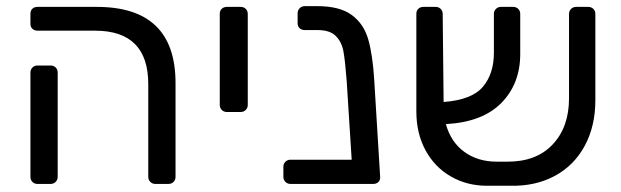

<svg xmlns="http://www.w3.org/2000/svg" viewBox="-20 -593 2001 619"><path d="M78.1 -22.9V-358.9Q78.1 -368.7 84.5 -375.2Q90.8 -381.8 101.1 -381.8H143.1Q152.8 -381.8 159.4 -375.5Q166 -369.1 166 -358.9V-22.9Q166 -13.2 159.4 -6.6Q152.8 0 143.1 0H101.1Q90.8 0 84.5 -6.6Q78.1 -13.2 78.1 -22.9ZM78.1 -516.1V-547.9Q78.1 -559.1 84.5 -564.9Q90.8 -570.8 101.1 -570.8H292Q545.9 -570.8 545.9 -325.2V-22.9Q545.9 -13.2 539.6 -6.6Q533.2 0 522.9 0H481Q471.2 0 464.6 -6.6Q458 -13.2 458 -22.9V-321.8Q458 -493.7 287.1 -494.1H101.1Q91.3 -494.1 84.7 -500Q78.1 -505.9 78.1 -516.1Z M688.5 -254.9V-547.9Q688.5 -559.1 695.1 -564.9Q701.7 -570.8 711.9 -570.8H755.9Q765.6 -570.8 772.2 -564.5Q778.8 -558.1 778.8 -547.9V-254.9Q778.8 -245.1 772.2 -238.5Q765.6 -231.9 755.9 -231.9H711.9Q701.7 -231.9 695.1 -238.5Q688.5 -245.1 688.5 -254.9Z M893.6 -22.9V-55.2Q893.6 -64.9 900.1 -71.5Q906.7 -78.1 916.5 -78.1H1113.8L1097.7 -332Q1092.8 -397 1087.2 -427.5Q1081.5 -458 1062.5 -477.1Q1043.5 -496.1 1003.4 -496.1H962.4Q952.6 -496.1 946 -502Q939.5 -507.8 939.5 -518.1V-549.8Q939.5 -559.6 946 -566.4Q952.6 -573.2 962.4 -573.2H1003.4Q1075.2 -573.2 1114 -544.7Q1152.8 -516.1 1167.2 -466.1Q1181.6 -416 1186.5 -335L1205.6 -22.9V-20Q1205.6 -11.2 1199.2 -5.6Q1192.9 0 1183.6 0H916.5Q906.7 0 900.1 -6.6Q893.6 -13.2 893.6 -22.9Z M1322.3 -233.9V-547.9Q1322.3 -559.1 1328.9 -564.9Q1335.4 -570.8 1345.2 -570.8H1384.3Q1394 -570.8 1400.6 -564.5Q1407.2 -558.1 1407.2 -547.9L1410.2 -264.2Q1501 -271 1536.6 -313Q1572.3 -355 1572.3 -422.9V-547.9Q1572.3 -557.6 1578.9 -564.2Q1585.4 -570.8 1595.2 -570.8H1634.3Q1644 -570.8 1650.6 -564.5Q1657.2 -558.1 1657.2 -547.9V-418.9Q1657.2 -322.8 1596.2 -261Q1535.2 -199.2 1417.5 -192.9Q1433.6 -134.8 1477.1 -103.3Q1520.5 -71.8 1581.5 -71.8H1613.3Q1708.5 -70.8 1761.5 -127Q1814.5 -183.1 1814.5 -275.9V-547.9Q1814.5 -557.6 1821 -564.2Q1827.6 -570.8 1837.4 -570.8H1876.5Q1886.2 -570.8 1892.8 -564.5Q1899.4 -558.1 1899.4 -547.9V-270Q1899.4 -186 1865 -122.6Q1830.6 -59.1 1768.1 -25.6Q1705.6 7.8 1624.5 5.9H1550.3Q1485.4 5.9 1433.3 -24.2Q1381.3 -54.2 1351.8 -108.6Q1322.3 -163.1 1322.3 -233.9Z"/></svg>

Font: Rubik AZ
Style: Regular
Weight: 400
Designer: Hubert and Fischer
Foundry: Hubert & Fischer
Version: Version 2.000